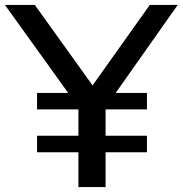

<svg xmlns="http://www.w3.org/2000/svg" viewBox="-28 -760 742 780"><path d="M122.5 -141.5V-208.5H290.5V-315.5H122.5V-382.5H249L-8 -740H113.5L348 -413L580.5 -740H694L442 -382.5H569V-315.5H401V-208.5H569V-141.5H401V0H290.5V-141.5Z"/></svg>

Font: Encode Sans Expanded Medium
Style: Regular
Weight: 500
Width: 7
Designer: Multiple Designers
Foundry: Impallari Type
Version: Version 3.000; ttfautohint (v1.8.3) -l 8 -r 50 -G 200 -x 14 